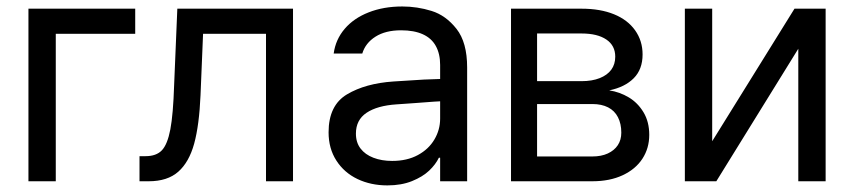

<svg xmlns="http://www.w3.org/2000/svg" viewBox="-20 -557 2624 590"><path d="M395.5 -453.1H151.4V0H67.4V-530.3H395.5Z M408.7 -77.1H427.2Q460.4 -77.1 477.5 -95.2Q494.6 -113.3 503.4 -159.2Q512.2 -205.1 515.1 -295.9L524.9 -530.3H880.4V0H797.4V-453.1H604L596.2 -264.6Q592.3 -172.9 576.7 -115.7Q561 -58.6 527.8 -29.3Q494.6 0 437 0H408.7Z M1254.4 -240.2 1198.7 -236.3Q1139.2 -232.4 1106.4 -210.4Q1073.7 -188.5 1073.7 -146.5Q1073.7 -119.1 1087.9 -100.6Q1102.1 -82 1127.4 -72.3Q1152.8 -62.5 1185.1 -62.5Q1231 -62.5 1264.2 -80.6Q1297.4 -98.6 1314.9 -128.4Q1332.5 -158.2 1332.5 -192.4V-357.4Q1332.5 -391.6 1319.3 -415.5Q1306.2 -439.5 1279.3 -451.7Q1252.4 -463.9 1212.4 -463.9Q1164.6 -463.9 1133.8 -444.3Q1103 -424.8 1093.3 -392.6H1005.4Q1011.2 -435.5 1039.1 -468.3Q1066.9 -501 1112.8 -519Q1158.7 -537.1 1216.3 -537.1Q1262.2 -537.1 1306.2 -523.4Q1350.1 -509.8 1382.8 -468.3Q1415.5 -426.8 1415.5 -349.6V0H1332.5V-72.3H1328.6Q1318.8 -51.8 1298.8 -32.7Q1278.8 -13.7 1246.1 -0.5Q1213.4 12.7 1170.4 12.7Q1119.6 12.7 1078.6 -6.8Q1037.6 -26.4 1013.7 -63.5Q989.7 -100.6 989.7 -150.4Q989.7 -233.4 1046.4 -267.1Q1103 -300.8 1189 -306.6Q1198.7 -307.6 1282.7 -312.5L1338.4 -314.5L1339.4 -246.1Q1330.6 -246.1 1254.4 -240.2Z M1550.3 -530.3H1767.1Q1824.7 -530.3 1866.7 -513.2Q1908.7 -496.1 1931.6 -463.9Q1954.6 -431.6 1954.6 -389.6Q1954.6 -343.8 1927.2 -316.4Q1899.9 -289.1 1852.1 -279.3Q1884.3 -274.4 1912.1 -257.8Q1939.9 -241.2 1957.5 -211.9Q1975.1 -182.6 1975.1 -142.6Q1975.1 -101.6 1954.1 -69.3Q1933.1 -37.1 1893.6 -18.6Q1854 0 1800.3 0H1550.3ZM1889.2 -149.4Q1889.2 -176.8 1878.9 -196.8Q1868.7 -216.8 1848.6 -227.1Q1828.6 -237.3 1800.3 -237.3H1630.4V-76.2H1800.3Q1827.6 -76.2 1847.7 -85.4Q1867.7 -94.7 1878.4 -110.8Q1889.2 -127 1889.2 -149.4ZM1870.6 -382.8Q1870.6 -417 1843.3 -435.5Q1815.9 -454.1 1767.1 -454.1H1630.4V-307.6H1767.1Q1799.3 -307.6 1822.8 -316.9Q1846.2 -326.2 1858.4 -342.8Q1870.6 -359.4 1870.6 -382.8Z M2421.4 -530.3H2517.1V0H2433.1V-407.2L2181.2 0H2084.5V-530.3H2168.5V-123Z"/></svg>

Font: WEMIX Pretendard Variable
Style: Regular
Weight: 400
Designer: Base glyphs from Inter by Rasmus Andersson; Hangeul glyphs from Noto Sans CJK(Source Han Sans) by Jang Soo-young and Kan
Foundry: Kil Hyung-jin
Version: Version 1.000;Glyphs 3.2 (3208)